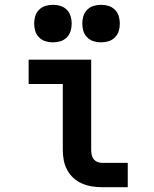

<svg xmlns="http://www.w3.org/2000/svg" viewBox="-20 -778 640 798"><path d="M404 0Q382 0 361 -3.5Q340 -7 320.5 -15.5Q301 -24 285 -38.5Q269 -53 259 -72Q249 -91 245 -112Q241 -133 241 -155V-429H99V-530H359V-155Q359 -145 361 -135Q363 -125 369 -117Q375 -109 384.5 -105Q394 -101 404 -101H511V0ZM400 -602Q384 -602 369 -606.5Q354 -611 342.5 -622.5Q331 -634 326.5 -649Q322 -664 322 -680Q322 -696 326.5 -711Q331 -726 342.5 -737.5Q354 -749 369 -753.5Q384 -758 400 -758Q416 -758 431 -753.5Q446 -749 457.5 -737.5Q469 -726 473.5 -711Q478 -696 478 -680Q478 -664 473.5 -649Q469 -634 457.5 -622.5Q446 -611 431 -606.5Q416 -602 400 -602ZM200 -602Q184 -602 169 -606.5Q154 -611 142.5 -622.5Q131 -634 126.5 -649Q122 -664 122 -680Q122 -696 126.5 -711Q131 -726 142.5 -737.5Q154 -749 169 -753.5Q184 -758 200 -758Q216 -758 231 -753.5Q246 -749 257.5 -737.5Q269 -726 273.5 -711Q278 -696 278 -680Q278 -664 273.5 -649Q269 -634 257.5 -622.5Q246 -611 231 -606.5Q216 -602 200 -602Z"/></svg>

Font: Iosevka Slab Extended
Style: Bold
Weight: 700
Width: 7
Monospace: yes
Designer: Belleve Invis
Foundry: Belleve Invis
Version: Version 11.1.0; ttfautohint (v1.8.3)